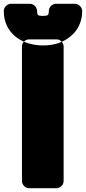

<svg xmlns="http://www.w3.org/2000/svg" viewBox="-80 -956 454 1014"><path d="M219 38C235 38 256 23 256 0V-711C256 -727 242 -748 219 -748H73C57 -748 36 -734 36 -711V0C36 16 50 38 73 38ZM-60 -898C-60 -921 -38 -936 -22 -936H78C101 -936 116 -914 116 -898C116 -876 119 -872 147 -872C174 -872 178 -877 178 -898C178 -921 199 -936 215 -936H316C339 -936 354 -914 354 -898C354 -806 294 -751 228 -728C203 -720 176 -716 147 -716C37 -716 -60 -779 -60 -898Z"/></svg>

Font: Asimov Print
Style: E
Weight: 500
Designer: Google
Version: Version 2.000980; 2014